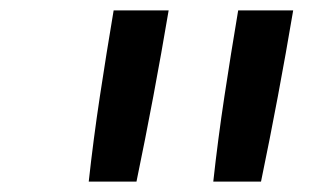

<svg xmlns="http://www.w3.org/2000/svg" viewBox="-20 -792 640 370"><path d="M243 -442H151Q160 -524 172.5 -606.5Q185 -689 199 -772H305Q291 -689 275.5 -606.5Q260 -524 243 -442ZM483 -442H391Q400 -524 412.5 -606.5Q425 -689 439 -772H545Q531 -689 515.5 -606.5Q500 -524 483 -442Z"/></svg>

Font: Iosevka Aile Medium
Style: Italic
Weight: 500
Italic angle: -9°
Designer: Belleve Invis
Foundry: Belleve Invis
Version: Version 31.1.0; ttfautohint (v1.8.4)